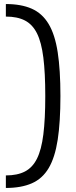

<svg xmlns="http://www.w3.org/2000/svg" viewBox="-20 -825 377 950"><path d="M9 -805Q85 -805 137 -782Q189 -759 220.5 -706.5Q252 -654 265.5 -566.5Q279 -479 279 -350Q279 -221 265.5 -133.5Q252 -46 221 6.5Q190 59 137.5 82Q85 105 9 105V43Q66 43 103.5 23.5Q141 4 163 -40Q185 -84 194.5 -160Q204 -236 204 -350Q204 -464 194.5 -540Q185 -616 163 -660Q141 -704 103.5 -723.5Q66 -743 9 -743Z"/></svg>

Font: Pathway Extreme 8pt Thin 12pt Light
Style: Regular
Weight: 300
Version: Version 1.001;gftools[0.9.26]